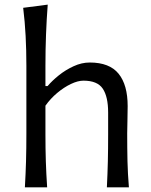

<svg xmlns="http://www.w3.org/2000/svg" viewBox="-20 -801 644 821"><path d="M86.4 0Q89.8 -58.1 91.3 -111.8Q92.8 -165.5 92.8 -230V-519.5Q92.8 -585.4 89.6 -647Q86.4 -708.5 79.1 -767.6L184.1 -781.2Q179.2 -717.8 176.8 -653.3Q174.3 -588.9 174.3 -519.5V-433.1H183.6Q202.6 -455.6 231.4 -478.8Q260.3 -502 294.7 -517.8Q329.1 -533.7 363.8 -533.7Q448.2 -533.7 487.1 -485.8Q525.9 -438 525.9 -347.2Q525.9 -313 524.9 -283.2Q523.9 -253.4 523.9 -230Q523.9 -165.5 525.1 -111.8Q526.4 -58.1 531.2 0H437Q439.9 -58.1 441.2 -111.3Q442.4 -164.6 442.4 -226.6V-319.8Q442.4 -387.7 419.4 -421.9Q396.5 -456.1 336.9 -456.1Q313 -456.1 283.2 -441.9Q253.4 -427.7 224.6 -403.6Q195.8 -379.4 174.3 -349.1V-226.6Q174.3 -164.6 176 -111.3Q177.7 -58.1 181.6 0Z"/></svg>

Font: Pinar DS2-Regular
Style: Regular
Weight: 400
Designer: Amin Abedi
Version: Version 2.000